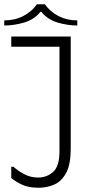

<svg xmlns="http://www.w3.org/2000/svg" viewBox="-28 -872 408 904"><path d="M305 -172Q305 -99 284 -59Q263 -19 228.5 -3.5Q194 12 153 12Q105 12 73.5 -3.5Q42 -19 25 -34V-87H35Q60 -65 89 -50.5Q118 -36 151 -36Q192 -36 222 -62.5Q252 -89 252 -159V-700H305ZM25 -700H278V-652H25ZM146 -852H183Q209 -816 248 -796Q287 -776 336 -776V-752Q290 -752 243 -766Q196 -780 167 -816H162Q133 -780 86 -766Q39 -752 -8 -752V-776Q42 -776 81.5 -796.5Q121 -817 146 -852Z"/></svg>

Font: Phudu Light
Style: Regular
Weight: 300
Version: Version 1.005;gftools[0.9.23]